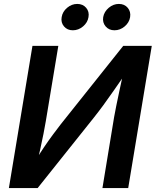

<svg xmlns="http://www.w3.org/2000/svg" viewBox="-20 -962 796 982"><path d="M635.7 0H503.9L563.5 -362.3Q567.4 -384.3 574.7 -420.9Q582 -457.5 592.3 -504.9Q602.5 -552.2 614.3 -606.4L632.8 -601.1Q592.8 -543.5 563 -500.5Q533.2 -457.5 508.8 -424.3Q484.4 -391.1 460 -360.4L172.4 0H25.4L146 -727.5H278.3L214.4 -342.8Q210 -315.9 202.4 -277.6Q194.8 -239.3 185.5 -197Q176.3 -154.8 166.5 -116.2L152.8 -126Q178.2 -169.4 203.4 -206.5Q228.5 -243.7 251 -273.9Q273.4 -304.2 291 -326.7L610.4 -727.5H756.3ZM565.4 -807.1Q537.1 -807.1 520.3 -826.9Q503.4 -846.7 507.8 -874.5Q512.7 -902.3 536.1 -922.1Q559.6 -941.9 587.9 -941.9Q616.7 -941.9 633.3 -922.1Q649.9 -902.3 645.5 -874.5Q641.1 -846.7 617.7 -826.9Q594.2 -807.1 565.4 -807.1ZM352.5 -807.1Q324.2 -807.1 307.4 -826.9Q290.5 -846.7 295.4 -874.5Q299.8 -902.3 323.2 -922.1Q346.7 -941.9 375 -941.9Q403.8 -941.9 420.7 -922.1Q437.5 -902.3 432.6 -874.5Q428.2 -846.7 404.8 -826.9Q381.3 -807.1 352.5 -807.1Z"/></svg>

Font: Inter 18pt SemiBold
Style: Italic
Weight: 600
Italic angle: -9.3988°
Designer: Rasmus Andersson
Foundry: rsms
Version: Version 4.001;git-66647c0bb